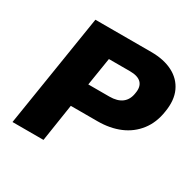

<svg xmlns="http://www.w3.org/2000/svg" viewBox="-153 -873 1058 1041"><g transform="rotate(30 375.5 -352.5)"><path d="M47 0 159 -705H509Q588 -705 643.5 -676.5Q699 -648 724 -594Q749 -540 736 -463Q725 -389 685 -337.5Q645 -286 583.5 -260Q522 -234 444 -234H277L241 0ZM301 -382H433Q483 -382 511.5 -404Q540 -426 546 -469Q554 -512 532.5 -534.5Q511 -557 461 -557H329Z"/></g></svg>

Font: Nunito Sans 6pt Black
Style: Italic
Weight: 900
Italic angle: -9°
Version: Version 3.101;gftools[0.9.27]